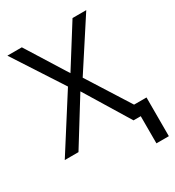

<svg xmlns="http://www.w3.org/2000/svg" viewBox="-211 -839 1052 1151"><g transform="rotate(-30 315.5 -263.0)"><path d="M530 188V0H480L291 -310L99 0H4L241 -372L19 -714H119L294 -434L470 -714H565L344 -374L530 -80H616V188Z"/></g></svg>

Font: Go Noto Kurrent-Regular
Style: Regular
Weight: 400
Designer: Monotype Design Team
Foundry: Monotype Imaging Inc.
Version: Version 2.012; ttfautohint (v1.8.4.7-5d5b)